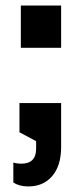

<svg xmlns="http://www.w3.org/2000/svg" viewBox="-20 -523 295 691"><path d="M55 -351V-503H200V-351ZM57 66Q110 66 110 12V-15L50 -47V-152H200V6Q200 73 168 110.5Q136 148 82 148Q50 148 28 134V62Q40 66 57 66Z"/></svg>

Font: Techna Sans
Style: Regular
Weight: 400
Designer: Carl Enlund
Version: Version 1.003